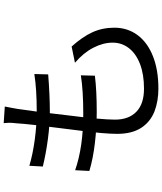

<svg xmlns="http://www.w3.org/2000/svg" viewBox="61 -893 878 1040"><g transform="rotate(-90 500.0 -373.0)"><path d="M436 -750 430 -716Q412 -597 396 -451Q372 -264 372 -189Q372 -115 414.5 -73.5Q457 -32 540 -32Q617 -32 673 -53.5Q729 -75 759 -113.5Q789 -152 789 -202Q789 -253 761.5 -306.5Q734 -360 680 -406L768 -424Q821 -365 845.5 -311Q870 -257 870 -193Q870 -121 830 -67Q790 -13 715.5 16.5Q641 46 540 46Q473 46 417 25Q359 2 327 -48Q295 -98 295 -177Q295 -247 312 -375L326 -487Q348 -653 352 -721Q355 -747 355 -763Q355 -774 353 -792L443 -786Q437 -759 436 -750ZM415 -613Q537 -613 619 -626L617 -551Q502 -542 414 -542Q346 -542 267 -552.5Q188 -563 118 -580L122 -653Q186 -634 265 -623.5Q344 -613 415 -613ZM404 -361Q530 -361 612 -374L610 -298Q529 -288 414 -288Q330 -288 245 -298Q160 -308 94 -328L98 -405Q224 -361 404 -361Z"/></g></svg>

Font: Merged Yaku Han JP
Style: Regular
Weight: 400
Designer: Ryoko NISHIZUKA 西塚涼子 (kana, bopomofo & ideographs); Paul D. Hunt (Latin, Greek & Cyrillic); Sandoll Communications 산돌커뮤니
Foundry: Adobe
Version: Version 2.004